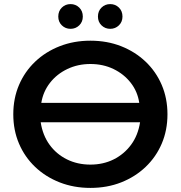

<svg xmlns="http://www.w3.org/2000/svg" viewBox="-20 -909 885 939"><path d="M422 10Q341 10 272 -17Q203 -44 152 -92.5Q101 -141 73 -206.5Q45 -272 45 -350Q45 -428 73 -493.5Q101 -559 152 -607.5Q203 -656 272 -683Q341 -710 422 -710Q504 -710 572.5 -683Q641 -656 692 -607.5Q743 -559 771 -493.5Q799 -428 799 -350Q799 -272 771 -206.5Q743 -141 692 -92.5Q641 -44 572.5 -17Q504 10 422 10ZM422 -104Q485 -104 536 -129.5Q587 -155 621 -201Q655 -247 665 -311H179Q189 -247 222.5 -201Q256 -155 307.5 -129.5Q359 -104 422 -104ZM182 -406H661Q653 -461 619.5 -504Q586 -547 535 -571.5Q484 -596 422 -596Q361 -596 309.5 -571.5Q258 -547 224.5 -504Q191 -461 182 -406ZM519 -768Q494 -768 476.5 -785Q459 -802 459 -828Q459 -855 476.5 -872Q494 -889 519 -889Q544 -889 561.5 -872Q579 -855 579 -828Q579 -802 561.5 -785Q544 -768 519 -768ZM325 -768Q300 -768 282.5 -785Q265 -802 265 -828Q265 -855 282.5 -872Q300 -889 325 -889Q350 -889 367.5 -872Q385 -855 385 -828Q385 -802 367.5 -785Q350 -768 325 -768Z"/></svg>

Font: Montserrat SemiBold
Style: Regular
Weight: 600
Designer: Julieta Ulanovsky
Foundry: Julieta Ulanovsky
Version: Version 9.000; ttfautohint (v1.8.4.7-5d5b)